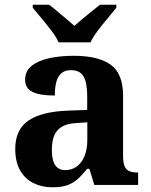

<svg xmlns="http://www.w3.org/2000/svg" viewBox="-20 -786 640 816"><path d="M201.5 10Q158.1 10 122.3 -7.8Q86.5 -25.6 65.6 -61.8Q44.8 -98 44.8 -153.1Q44.8 -234.6 100.3 -273.2Q155.9 -311.7 269 -315.8L350.6 -318.8V-374.2Q350.6 -410.7 344.8 -435.9Q339.1 -461.1 324.1 -474.5Q309 -487.9 281.5 -487.9Q256.1 -487.9 241 -475Q226 -462.2 219.5 -438.3Q213 -414.4 213 -380Q149.5 -380 118.1 -395.4Q86.8 -410.8 86.8 -446.9Q86.8 -484.1 114.8 -506.4Q142.9 -528.7 189.8 -538.8Q236.8 -548.9 292.9 -548.9Q398.2 -548.9 450.7 -510.8Q503.1 -472.6 503.1 -379.1V-123.9Q503.1 -96.4 508.9 -81.1Q514.6 -65.8 528 -59.4Q541.4 -53 563.4 -53H567V0H380.9L359.7 -68.6H350.6Q329 -41.8 309.3 -24.3Q289.6 -6.9 264.8 1.6Q240 10 201.5 10ZM256.9 -63Q285.8 -63 306.9 -78.9Q328 -94.7 339.6 -123.6Q351.1 -152.5 351.1 -191V-266.2L306.2 -263.2Q266.1 -261.2 243.2 -247.6Q220.2 -234.1 210.3 -209.6Q200.4 -185.1 200.4 -149.1Q200.4 -121 206.5 -101.6Q212.6 -82.3 225.2 -72.7Q237.9 -63 256.9 -63ZM229 -606Q219 -629 198.7 -655.5Q178.4 -682 156.7 -708Q135.1 -734 119.1 -753V-766H188.3Q202.7 -755.6 222 -739.2Q241.2 -722.8 261.3 -706.3Q281.3 -689.8 296.3 -676.2Q311.3 -689.8 331.3 -706.3Q351.4 -722.8 371.4 -739.2Q391.5 -755.6 405.3 -766H474.5V-753Q459.5 -734 437.4 -708Q415.2 -682 395.4 -655.5Q375.6 -629 364.6 -606Z"/></svg>

Font: Noto Serif Gurmukhi
Style: Regular
Weight: 400
Designer: Vaibhav Singh and the Monotype Design Team
Foundry: Monotype Imaging Inc.
Version: Version 2.003